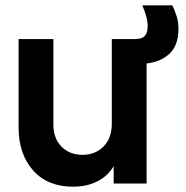

<svg xmlns="http://www.w3.org/2000/svg" viewBox="-20 -691 700 723"><path d="M255 12Q306 12 345.5 -7.5Q385 -27 408 -65V0H532V-452Q586 -458 619 -489.5Q652 -521 652 -582Q652 -608 645.5 -629Q639 -650 629 -671H516Q524 -652 530 -631.5Q536 -611 536 -594Q536 -569 527.5 -558.5Q519 -548 507.5 -546Q496 -544 488 -544H401V-225Q401 -171 370 -139.5Q339 -108 291 -108Q242 -108 211.5 -139Q181 -170 181 -222V-544H50V-211Q50 -111 104.5 -49.5Q159 12 255 12Z"/></svg>

Font: Plus Jakarta Sans
Style: Bold
Weight: 700
Designer: Gumpita Rahayu
Foundry: Tokotype
Version: Version 2.004; ttfautohint (v1.8.3)